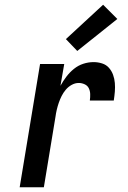

<svg xmlns="http://www.w3.org/2000/svg" viewBox="-20 -790 540 810"><path d="M63 0 149 -520H251L235 -428Q246 -448 260 -466.5Q274 -485 292 -499.5Q310 -514 331.5 -521Q353 -528 375 -528Q393 -528 410.5 -522.5Q428 -517 439.5 -504Q451 -491 457 -474.5Q463 -458 464.5 -440Q466 -422 464.5 -403.5Q463 -385 460 -366H359Q361 -380 360.5 -393.5Q360 -407 354.5 -418Q349 -429 337 -434.5Q325 -440 312 -440Q297 -440 282.5 -432Q268 -424 257.5 -411.5Q247 -399 240 -385Q233 -371 228 -356.5Q223 -342 219.5 -327Q216 -312 214 -297L165 0ZM306 -575 258 -625 415 -770 475 -710Z"/></svg>

Font: Iosevka SS04 Semibold
Style: Italic
Weight: 600
Italic angle: -9°
Monospace: yes
Designer: Belleve Invis
Foundry: Belleve Invis
Version: Version 19.0.0; ttfautohint (v1.8.4)